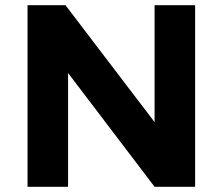

<svg xmlns="http://www.w3.org/2000/svg" viewBox="-20 -719 857 739"><path d="M575 -699H731V0H575L242 -438V0H86V-699H232L575 -249Z"/></svg>

Font: Montserrat_am3
Style: Bold
Weight: 700
Designer: Julieta Ulanovsky
Foundry: Julieta Ulanovsky. Armenina letters added by Vahan Hovhannisyan
Version: Version 2.001